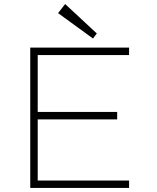

<svg xmlns="http://www.w3.org/2000/svg" viewBox="-20 -932 780 952"><path d="M130 -696H620V-659H167V-377H561V-340H167V-37H620V0H130ZM303 -912 268 -867 441 -741 460 -766Z"/></svg>

Font: M Major Mono Display
Style: Regular
Weight: 400
Designer: Emre Parlak
Foundry: Emre Parlak
Version: Version 2.000; ttfautohint (v1.8) -l 8 -r 50 -G 200 -x 14 -D